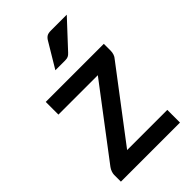

<svg xmlns="http://www.w3.org/2000/svg" viewBox="-219 -811 894 894"><g transform="rotate(-45 228.0 -364.0)"><path d="M425.5 -465Q425.5 -453.5 421.8 -442.5Q418 -431.5 411 -424L152.5 -83.5H417V0H28V-45Q28 -52.5 31.5 -63Q35 -73.5 42 -83L302.5 -426.5H43V-510H425.5ZM399.5 -728 279 -598.5Q271 -589.5 263.2 -586Q255.5 -582.5 243 -582.5H179L251.5 -703.5Q258.5 -716 267.8 -722Q277 -728 295 -728Z"/></g></svg>

Font: Lato SemiBold
Style: Regular
Weight: 600
Designer: Lukasz Dziedzic with Adam Twardoch and Botio Nikoltchev
Foundry: tyPoland Lukasz Dziedzic
Version: Version 2.015; 2015-08-06; http://www.latofonts.com/